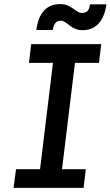

<svg xmlns="http://www.w3.org/2000/svg" viewBox="-20 -915 538 935"><path d="M46 0 58 -91H175L238 -609H121L132 -700H473L462 -609H345L282 -91H398L387 0ZM277 -814Q258 -814 249 -802Q240 -790 237 -769H157Q165 -831 194 -863Q223 -895 273 -895Q299 -895 317.5 -884.5Q336 -874 351 -863Q366 -852 379 -852Q398 -852 407 -862.5Q416 -873 418 -894H498Q491 -836 461.5 -802Q432 -768 382 -768Q363 -768 347 -774.5Q331 -781 319 -791Q307 -801 296.5 -807.5Q286 -814 277 -814Z"/></svg>

Font: Inclusive Sans Medium
Style: Italic
Weight: 500
Italic angle: -7°
Designer: Olivia King
Foundry: Olivia King
Version: Version 2.004